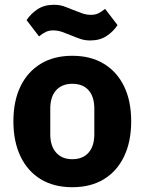

<svg xmlns="http://www.w3.org/2000/svg" viewBox="-20 -770 604 802"><path d="M282 12Q205 12 150 -21.5Q95 -55 65.5 -117Q36 -179 36 -263Q36 -348 65.5 -409Q95 -470 150 -503.5Q205 -537 282 -537Q359 -537 414 -503.5Q469 -470 498.5 -409Q528 -348 528 -263Q528 -179 498.5 -117Q469 -55 414 -21.5Q359 12 282 12ZM282 -105Q326 -105 350 -132.5Q374 -160 374 -209V-316Q374 -366 350 -393Q326 -420 282 -420Q239 -420 214.5 -393Q190 -366 190 -316V-209Q190 -160 214.5 -132.5Q239 -105 282 -105ZM357 -601Q335 -601 317 -607Q299 -613 280 -621Q258 -630 240 -636.5Q222 -643 202 -643Q185 -643 172 -637Q159 -631 143 -618L91 -686Q109 -713 137 -731.5Q165 -750 205 -750Q228 -750 245.5 -744Q263 -738 282 -730Q304 -721 322.5 -714.5Q341 -708 360 -708Q377 -708 390 -714Q403 -720 419 -733L471 -665Q453 -638 425 -619.5Q397 -601 357 -601Z"/></svg>

Font: IBM Plex Sans Var
Style: Regular
Weight: 400
Designer: Mike Abbink, Paul van der Laan, Pieter van Rosmalen
Foundry: Bold Monday
Version: Version 3.000